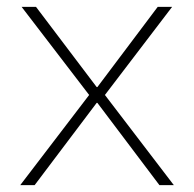

<svg xmlns="http://www.w3.org/2000/svg" viewBox="-20 -540 566 560"><path d="M39 0 240 -263 43 -520H85L262 -286H264L440 -520H482L286 -263L487 0H445L264 -240H262L81 0Z"/></svg>

Font: M PLUS 1 ExtraLight
Style: Regular
Weight: 250
Version: Version 1.001